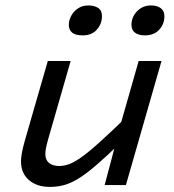

<svg xmlns="http://www.w3.org/2000/svg" viewBox="-20 -694 654 720"><path d="M372.4 0 421.1 -183.4H419.5L500 -465.3H585.7L452.1 0ZM462.9 -263.6 435.7 -162Q379.8 -108.1 340.5 -74.3Q301.2 -40.5 272.3 -23.2Q243.4 -5.9 218.5 0.5Q193.5 6.9 166.8 6.9Q118.2 6.9 88.5 -18.8Q58.7 -44.5 58.7 -89.1Q58.7 -101.4 61.9 -119.8Q65.1 -138.2 73.5 -168L159.3 -465.3H244.9L160.3 -170.8Q154.1 -148.6 152.1 -136.6Q150 -124.5 150 -116.1Q150 -94.1 164.1 -82.8Q178.2 -71.5 201.6 -71.5Q219.2 -71.5 237.7 -77.9Q256.3 -84.3 283.8 -103.4Q311.2 -122.5 353.9 -161Q396.6 -199.5 462.9 -263.6ZM289.6 -561.3Q263.5 -561.3 250.8 -571.5Q238.1 -581.8 238.1 -600.6Q238.1 -618.8 247.5 -635.5Q256.8 -652.2 273.1 -662.9Q289.5 -673.6 311.2 -673.6Q333.7 -673.6 348 -664.3Q362.4 -655.1 362.4 -633.6Q362.4 -605 343.5 -583.2Q324.6 -561.3 289.6 -561.3ZM523.8 -561.3Q499.9 -561.3 486.5 -571.2Q473 -581.2 473 -600.6Q473 -630.3 494.1 -651.9Q515.3 -673.6 546 -673.6Q569.6 -673.6 583 -663.3Q596.5 -653 596.5 -633.6Q596.5 -602.8 576.5 -582Q556.5 -561.3 523.8 -561.3Z"/></svg>

Font: Intel One Mono Light
Style: Italic
Weight: 300
Italic angle: -16°
Monospace: yes
Designer: Fred Shallcrass
Foundry: Frere-Jones Type LLC
Version: Version 1.004